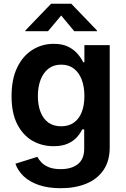

<svg xmlns="http://www.w3.org/2000/svg" viewBox="-20 -786 669 1022"><path d="M303.7 215.8Q236.8 215.8 187.3 199Q137.7 182.1 106.4 152.6Q75.2 123 62 85.4L178.7 48.8Q186.5 64 201.4 79.3Q216.3 94.7 241.2 104.5Q266.1 114.3 303.2 114.3Q360.8 114.3 394.5 87.6Q428.2 61 428.2 4.9V-97.2H417.5Q407.7 -76.2 389.4 -55.7Q371.1 -35.2 340.8 -21.5Q310.5 -7.8 265.1 -7.8Q202.6 -7.8 152.1 -37.1Q101.6 -66.4 71.5 -125.5Q41.5 -184.6 41.5 -273.9Q41.5 -365.2 71.8 -427.2Q102.1 -489.3 153.1 -521Q204.1 -552.7 265.6 -552.7Q313 -552.7 344 -536.9Q375 -521 394 -498.3Q413.1 -475.6 422.9 -454.6H429.2V-545.9H564V-1.5Q564 71.8 530.3 120.1Q496.6 168.5 438 192.1Q379.4 215.8 303.7 215.8ZM305.7 -113.8Q345.2 -113.8 372.8 -133.1Q400.4 -152.3 414.8 -188.5Q429.2 -224.6 429.2 -274.9Q429.2 -325.2 414.8 -362.5Q400.4 -399.9 373 -420.9Q345.7 -441.9 305.7 -441.9Q265.1 -441.9 237.5 -420.2Q210 -398.4 195.8 -360.8Q181.6 -323.2 181.6 -274.9Q181.6 -226.1 195.8 -189.7Q210 -153.3 237.5 -133.5Q265.1 -113.8 305.7 -113.8ZM235.8 -620.1H115.2V-624L252 -766.1H359.4L496.1 -624V-620.1H375L305.7 -703.6Z"/></svg>

Font: Inter
Style: 650
Weight: 650
Designer: Rasmus Andersson
Foundry: rsms
Version: Version 4.001;git-66647c0bb